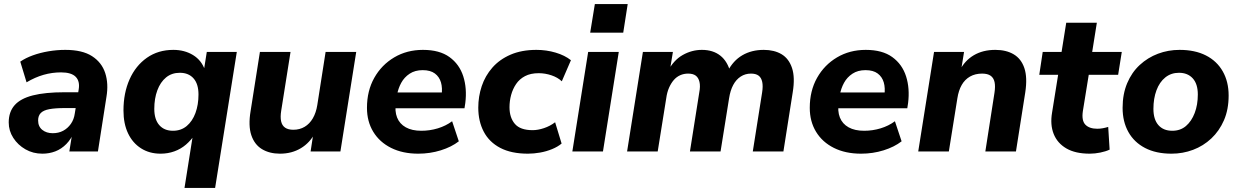

<svg xmlns="http://www.w3.org/2000/svg" viewBox="-20 -747 6113 947"><path d="M189 11Q143 11 105.5 -10.5Q68 -32 45.5 -67Q23 -102 23 -143Q23 -195 52 -228Q81 -261 142 -276.5Q203 -292 298 -292H377L365 -214H301Q252 -214 223 -208.5Q194 -203 181 -189.5Q168 -176 168 -153Q168 -123 188.5 -106.5Q209 -90 240 -90Q269 -90 291.5 -102Q314 -114 329.5 -136Q345 -158 349 -188L368 -305Q375 -346 353.5 -368Q332 -390 281 -390Q237 -390 195 -378Q153 -366 111 -341L80 -443Q106 -461 142 -474Q178 -487 219.5 -494Q261 -501 302 -501Q386 -501 434 -470Q482 -439 499 -386.5Q516 -334 505 -269L463 0H322L338 -100H347Q332 -62 307.5 -37Q283 -12 253 -0.5Q223 11 189 11Z M890 180 932 -85H942Q923 -56 897.5 -34Q872 -12 840 -0.5Q808 11 772 11Q717 11 675.5 -15.5Q634 -42 611.5 -89.5Q589 -137 589 -202Q589 -288 619 -355.5Q649 -423 704.5 -462Q760 -501 835 -501Q890 -501 932 -475.5Q974 -450 991 -401L986 -403L1000 -491H1148L1041 180ZM833 -102Q873 -102 901 -125.5Q929 -149 944 -189.5Q959 -230 959 -281Q959 -333 934.5 -360.5Q910 -388 867 -388Q827 -388 799 -365Q771 -342 756 -301.5Q741 -261 741 -210Q741 -158 765.5 -130Q790 -102 833 -102Z M1361 11Q1309 11 1272 -11.5Q1235 -34 1219.5 -80.5Q1204 -127 1216 -199L1262 -491H1413L1367 -201Q1362 -170 1366.5 -149Q1371 -128 1386 -117.5Q1401 -107 1427 -107Q1458 -107 1482.5 -121.5Q1507 -136 1523 -163.5Q1539 -191 1545 -229L1586 -491H1737L1659 0H1512L1526 -92H1534Q1509 -43 1464 -16Q1419 11 1361 11Z M2043 11Q1966 11 1909 -17.5Q1852 -46 1821 -97Q1790 -148 1790 -215Q1790 -299 1826 -363Q1862 -427 1924.5 -464Q1987 -501 2066 -501Q2148 -501 2197 -465.5Q2246 -430 2265 -370.5Q2284 -311 2275 -239L2271 -213H1912L1923 -291H2174L2158 -277Q2163 -313 2155 -340.5Q2147 -368 2125 -384.5Q2103 -401 2065 -401Q2027 -401 2000.5 -383.5Q1974 -366 1959 -338.5Q1944 -311 1938 -278L1933 -243Q1926 -199 1938.5 -167.5Q1951 -136 1981.5 -119Q2012 -102 2058 -102Q2100 -102 2139.5 -114Q2179 -126 2210 -149L2243 -50Q2207 -22 2154 -5.5Q2101 11 2043 11Z M2584 11Q2502 11 2447.5 -17.5Q2393 -46 2366 -97.5Q2339 -149 2339 -216Q2339 -271 2356 -322Q2373 -373 2408.5 -413.5Q2444 -454 2498.5 -477.5Q2553 -501 2626 -501Q2675 -501 2720.5 -487.5Q2766 -474 2796 -450L2751 -346Q2731 -365 2700 -375.5Q2669 -386 2637 -386Q2597 -386 2569.5 -371.5Q2542 -357 2525.5 -332.5Q2509 -308 2501 -278.5Q2493 -249 2493 -218Q2493 -167 2519.5 -136Q2546 -105 2607 -105Q2633 -105 2663 -115Q2693 -125 2718 -144L2750 -39Q2731 -23 2703 -11.5Q2675 0 2644 5.5Q2613 11 2584 11Z M2891 -586 2914 -727H3076L3054 -586ZM2803 0 2881 -491H3032L2954 0Z M3073 0 3151 -491H3299L3283 -394H3273Q3302 -450 3347 -475.5Q3392 -501 3442 -501Q3497 -501 3533 -472.5Q3569 -444 3583 -388L3569 -395Q3596 -448 3641.5 -474.5Q3687 -501 3747 -501Q3799 -501 3835 -479.5Q3871 -458 3886.5 -411.5Q3902 -365 3890 -292L3844 0H3693L3739 -291Q3744 -322 3739.5 -343Q3735 -364 3721.5 -374Q3708 -384 3684 -384Q3656 -384 3633.5 -369.5Q3611 -355 3596.5 -328Q3582 -301 3576 -262L3534 0H3383L3429 -291Q3435 -322 3430 -343Q3425 -364 3411.5 -374Q3398 -384 3374 -384Q3353 -384 3335 -376Q3317 -368 3303.5 -352.5Q3290 -337 3280 -314.5Q3270 -292 3266 -262L3224 0Z M4227 11Q4150 11 4093 -17.5Q4036 -46 4005 -97Q3974 -148 3974 -215Q3974 -299 4010 -363Q4046 -427 4108.5 -464Q4171 -501 4250 -501Q4332 -501 4381 -465.5Q4430 -430 4449 -370.5Q4468 -311 4459 -239L4455 -213H4096L4107 -291H4358L4342 -277Q4347 -313 4339 -340.5Q4331 -368 4309 -384.5Q4287 -401 4249 -401Q4211 -401 4184.5 -383.5Q4158 -366 4143 -338.5Q4128 -311 4122 -278L4117 -243Q4110 -199 4122.5 -167.5Q4135 -136 4165.5 -119Q4196 -102 4242 -102Q4284 -102 4323.5 -114Q4363 -126 4394 -149L4427 -50Q4391 -22 4338 -5.5Q4285 11 4227 11Z M4509 0 4587 -491H4735L4720 -398H4713Q4738 -448 4783 -474.5Q4828 -501 4889 -501Q4943 -501 4980 -479Q5017 -457 5032.5 -411Q5048 -365 5037 -292L4991 0H4840L4885 -289Q4890 -321 4885.5 -342Q4881 -363 4866 -373.5Q4851 -384 4824 -384Q4790 -384 4764.5 -369.5Q4739 -355 4723.5 -328Q4708 -301 4702 -262L4660 0Z M5355 11Q5284 11 5239.5 -15Q5195 -41 5177 -86.5Q5159 -132 5169 -191L5199 -378H5106L5123 -491H5216L5239 -635H5390L5367 -491H5513L5495 -378H5350L5321 -199Q5314 -152 5333.5 -132Q5353 -112 5392 -112Q5406 -112 5419.5 -114.5Q5433 -117 5446 -121L5453 -9Q5434 0 5407 5.5Q5380 11 5355 11Z M5758 11Q5682 11 5628 -17Q5574 -45 5545.5 -96Q5517 -147 5517 -215Q5517 -283 5539.5 -336.5Q5562 -390 5601.5 -426.5Q5641 -463 5691.5 -482Q5742 -501 5798 -501Q5874 -501 5928 -473.5Q5982 -446 6011 -395Q6040 -344 6040 -276Q6040 -207 6017 -154Q5994 -101 5954.5 -64Q5915 -27 5864.5 -8Q5814 11 5758 11ZM5762 -102Q5802 -102 5829.5 -125.5Q5857 -149 5872.5 -189.5Q5888 -230 5888 -281Q5888 -333 5863 -360.5Q5838 -388 5795 -388Q5756 -388 5727.5 -365Q5699 -342 5684 -301.5Q5669 -261 5669 -210Q5669 -158 5693.5 -130Q5718 -102 5762 -102Z"/></svg>

Font: Nunito Sans 12pt ExtraLight ExtraBold
Style: Italic
Weight: 800
Italic angle: -9°
Version: Version 3.101;gftools[0.9.27]